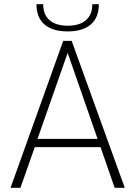

<svg xmlns="http://www.w3.org/2000/svg" viewBox="-20 -891 642 911"><path d="M280 -697H320L572 0H524L457 -193H145L77 0H30ZM443 -232 301 -640 158 -232ZM153 -871H185Q185 -821 215.5 -795Q246 -769 301 -769Q357 -769 387.5 -795Q418 -821 418 -871H449Q449 -808 411 -775Q373 -742 301 -742Q229 -742 191 -775Q153 -808 153 -871Z"/></svg>

Font: Hanken Grotesk ExtraLight
Style: Regular
Weight: 200
Designer: Alfredo Marco Pradil
Foundry: Hanken Design Co.
Version: Version 3.014